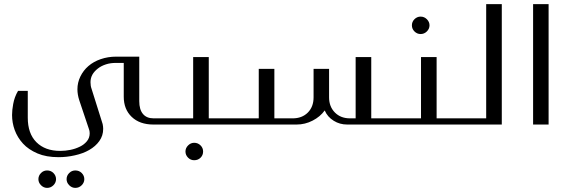

<svg xmlns="http://www.w3.org/2000/svg" viewBox="-20 -600 2738 925"><path d="M719.2 0Q652.8 0 614.3 -37.1Q576.2 -73.7 576.2 -133.8V-296.9H538.1Q511.7 -296.9 490.7 -290Q467.8 -282.7 451.7 -270Q434.1 -256.3 425.3 -240.7Q416 -224.1 416 -204.1Q416 -186 420.9 -172.9L467.8 -23.9Q473.6 -5.9 474.6 -2Q477.1 10.3 477.1 21Q477.1 53.7 458.5 79.6Q440.4 105 409.7 122.6Q380.4 139.6 340.3 148.4Q301.8 157.2 262.2 157.2Q202.6 157.2 160.6 139.2Q117.2 120.6 90.8 91.8Q64 62.5 50.8 26.4Q38.1 -8.8 38.1 -45.9Q38.1 -69.3 43.5 -98.6Q49.8 -133.3 66.9 -162.1H113.8V-33.2Q113.8 43.5 155.3 85Q197.3 127 270 127Q294.9 127 318.8 122.1Q343.3 117.2 365.2 106.4Q385.3 96.7 398.9 80.1Q412.1 64 412.1 42Q412.1 30.3 408.2 21L361.8 -117.2Q353 -144.5 353 -169.9Q353 -202.1 367.2 -231.4Q381.8 -261.2 405.8 -281.7Q430.7 -303.2 464.8 -314.9Q500 -327.1 539.1 -327.1H650.9V-112.8Q650.9 -72.3 668.5 -51.3Q686 -29.8 720.2 -29.8H746.1Q755.9 -29.8 755.9 -20V-9.8Q755.9 0 746.1 0ZM165 263.2Q165 246.1 177.7 233.4Q189.9 221.2 207 221.2Q225.1 221.2 237.3 233.4Q250 246.1 250 263.2Q250 279.8 237.3 292.5Q224.6 305.2 207 305.2Q190.4 305.2 177.7 292.5Q165 279.8 165 263.2ZM300.8 263.2Q300.8 246.1 313.5 233.4Q325.7 221.2 342.8 221.2Q361.3 221.2 373.5 233.4Q386.2 246.1 386.2 263.2Q386.2 279.8 373.5 292.5Q360.8 305.2 342.8 305.2Q326.2 305.2 313.5 292.5Q300.8 279.8 300.8 263.2Z M743.7 0Q733.4 0 733.4 -14.2V-15.1Q733.4 -22.9 736.3 -26.9Q738.8 -29.8 743.7 -29.8H910.6V-325.2H985.8V-29.8H1059.6Q1069.8 -29.8 1069.8 -20V-9.8Q1069.8 0 1059.6 0ZM873.5 129.9Q873.5 113.3 886.2 100.6Q898.9 87.9 915.5 87.9Q933.6 87.9 946.3 100.6Q958.5 112.8 958.5 129.9Q958.5 147.5 946.3 159.7Q934.1 171.9 915.5 171.9Q898.4 171.9 886.2 159.7Q873.5 147 873.5 129.9Z M1652.8 0Q1616.7 0 1587.9 -18.1Q1557.6 -36.6 1544.4 -67.9Q1522.5 -37.6 1486.3 -19Q1449.7 0 1408.7 0H1057.6Q1047.4 0 1047.4 -9.8V-20Q1047.4 -29.8 1057.6 -29.8H1226.6V-268.1H1301.8V-29.8H1389.6Q1435.1 -29.8 1462.9 -57.6Q1490.7 -85.4 1490.7 -130.9V-268.1H1565.4V-130.9Q1565.4 -85.9 1593.8 -57.6Q1621.6 -29.8 1666.5 -29.8H1693.4V-325.2H1768.6V-29.8H1843.8Q1853.5 -29.8 1853.5 -20V-9.8Q1853.5 0 1843.8 0Z M1976.6 -507.3Q1989.3 -520 2006.3 -520Q2023.9 -520 2036.6 -507.3Q2049.3 -494.6 2049.3 -478Q2049.3 -461.4 2036.6 -448.7Q2023.9 -436 2006.3 -436Q1989.3 -436 1976.6 -448.7Q1964.4 -460.9 1964.4 -478Q1964.4 -495.1 1976.6 -507.3ZM1841.3 0Q1831.1 0 1831.1 -14.2V-15.1Q1831.1 -22.9 1834 -26.9Q1836.4 -29.8 1841.3 -29.8H2008.3V-325.2H2083.5V-29.8H2157.2Q2167.5 -29.8 2167.5 -20V-9.8Q2167.5 0 2157.2 0Z M2397.5 -580.1V0H2155.3Q2146 0 2145.5 -3.4Q2145 -5.9 2145 -14.2V-15.1Q2145 -24.9 2145.5 -26.9Q2146.5 -29.8 2155.3 -29.8H2322.3V-580.1Z M2548.3 0V-580.1H2623V0Z"/></svg>

Font: SimahzazaarabicW05-Light
Style: Regular
Weight: 300
Designer: Ahmed zaza
Foundry: Ahmed zaza
Version: Version 1.001